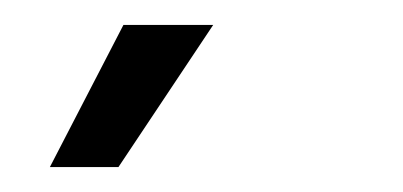

<svg xmlns="http://www.w3.org/2000/svg" viewBox="-20 -712 323 154"><path d="M75 -578H20L79 -692H151Z"/></svg>

Font: Bricolage Grotesque 48pt ExtraLight
Style: Regular
Weight: 200
Designer: Mathieu Triay
Foundry: Atelier Triay
Version: Version 1.000; ttfautohint (v1.8.4.7-5d5b);gftools[0.9.32]